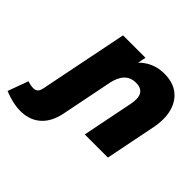

<svg xmlns="http://www.w3.org/2000/svg" viewBox="-374 -945 1384 1384"><g transform="rotate(45 318.0 -253.5)"><path d="M-158 172 -101 16Q-46 33 -21 24Q4 15 11 -23L147 -700H376L363 -638Q442 -716 553 -716Q639 -716 694 -675Q749 -634 769.5 -559.5Q790 -485 770 -385L693 0H457L535 -389Q563 -525 455 -525Q349 -525 321 -390L243 0Q224 96 169.5 149Q115 202 32 208.5Q-51 215 -158 172Z"/></g></svg>

Font: Montserrat Black
Style: Italic
Weight: 900
Italic angle: -11.3°
Designer: Julieta Ulanovsky
Foundry: Julieta Ulanovsky
Version: Version 9.000; ttfautohint (v1.8.4.7-5d5b)